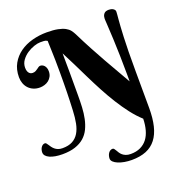

<svg xmlns="http://www.w3.org/2000/svg" viewBox="-189 -863 1107 1186"><g transform="rotate(-20 364.0 -269.5)"><path d="M242.2 -469.2Q242.2 -513.7 241.5 -550.8Q240.7 -587.9 239.7 -614.7Q238.8 -646 237.8 -670.9V-678.2Q228 -685.1 215.6 -685.5Q203.1 -686 190.9 -686Q173.8 -686 149.9 -678Q126 -669.9 103.5 -655Q81.1 -640.1 65.4 -618.4Q49.8 -596.7 49.8 -569.8Q49.8 -554.2 54 -544.9Q58.1 -535.6 63.7 -531Q69.3 -526.4 75 -525.1Q80.6 -523.9 83 -523.9Q95.2 -523.9 103 -528.1Q110.8 -532.2 117.2 -536.9Q123.5 -541.5 129.2 -545.7Q134.8 -549.8 142.1 -549.8Q147.9 -549.8 154.5 -547.1Q161.1 -544.4 166.7 -538.6Q172.4 -532.7 176.3 -523.2Q180.2 -513.7 180.2 -500Q180.2 -480.5 172.6 -466.3Q165 -452.1 153.1 -442.6Q141.1 -433.1 125.7 -428.5Q110.4 -423.8 95.2 -423.8Q71.8 -423.8 53 -431.9Q34.2 -439.9 21 -454.1Q7.8 -468.3 1 -487.3Q-5.9 -506.3 -5.9 -527.8Q-5.9 -578.6 15.4 -616.5Q36.6 -654.3 72 -679.7Q107.4 -705.1 153.6 -717.5Q199.7 -730 249 -730Q293.5 -730 322.3 -724.1Q351.1 -718.3 369.1 -708.5Q387.2 -698.7 397.5 -685.3Q407.7 -671.9 415 -657.2Q445.3 -595.7 473.6 -543.2Q502 -490.7 528.3 -443.8Q554.7 -397 579.6 -354.2Q604.5 -311.5 627.9 -270V-314.9Q627.9 -379.4 626.2 -439.2Q624.5 -499 622.6 -546.4Q620.1 -601.6 617.2 -649.9Q617.2 -659.2 615.7 -672.9Q614.3 -686.5 616.7 -699.2Q619.1 -711.9 628.2 -720.9Q637.2 -730 658.2 -730Q664.6 -730 671.6 -728.5Q678.7 -727.1 684.6 -723.6Q690.4 -720.2 694.3 -715.3Q698.2 -710.4 698.2 -703.1Q698.2 -695.3 697 -683.6Q695.8 -671.9 694.3 -653.3Q692.9 -634.8 690.9 -607.2Q689 -579.6 687.3 -539.3Q685.5 -499 684.6 -444.3Q683.6 -389.6 684.1 -316.9L685.1 -73.2Q685.1 -6.8 673.1 42.7Q661.1 92.3 635.7 125.2Q610.4 158.2 570.6 174.6Q530.8 190.9 475.1 190.9Q450.2 190.9 427.2 186.8Q404.3 182.6 386.7 175.3Q369.1 168 358.6 158Q348.1 147.9 348.1 136.2Q348.1 127.4 350.6 118.4Q353 109.4 357.9 101.8Q362.8 94.2 369.9 89.6Q377 85 386.2 85Q391.6 85 395.8 90.1Q399.9 95.2 404.3 102.8Q408.7 110.4 414.3 119.4Q419.9 128.4 428.7 136Q437.5 143.6 450.4 148.7Q463.4 153.8 481.9 153.8Q518.6 153.8 545.9 140.9Q573.2 127.9 591.1 104.5Q608.9 81.1 617.9 48.1Q627 15.1 627.9 -24.9Q593.3 -56.2 561.3 -97.7Q529.3 -139.2 499.8 -186.5Q470.2 -233.9 443.1 -284.9Q416 -335.9 391.1 -386.7Q366.2 -437.5 342.8 -485.4Q319.3 -533.2 297.9 -574.2Q297.9 -544.9 298.3 -513.4Q298.8 -481.9 298.8 -450.2V-298.8Q298.8 -258.3 296.9 -219.7Q294.9 -181.2 287.6 -146.7Q280.3 -112.3 266.4 -83.3Q252.4 -54.2 228.5 -33.2Q204.6 -12.2 169.4 -0.5Q134.3 11.2 85 11.2Q60.1 11.2 39.1 7.6Q18.1 3.9 2.7 -2.9Q-12.7 -9.8 -21.2 -19.5Q-29.8 -29.3 -29.8 -42Q-29.8 -49.8 -27.6 -58.3Q-25.4 -66.9 -21 -73.7Q-16.6 -80.6 -10.3 -85.2Q-3.9 -89.8 4.9 -89.8Q9.8 -89.8 13.9 -85Q18.1 -80.1 22.7 -72.8Q27.3 -65.4 33.4 -56.9Q39.6 -48.3 48.1 -41Q56.6 -33.7 68.8 -28.8Q81.1 -23.9 98.1 -23.9Q137.7 -23.9 163.6 -37.8Q189.5 -51.8 205.1 -77.4Q220.7 -103 227.8 -139.2Q234.9 -175.3 236.8 -220.2Q238.3 -251 239.3 -279.8Q240.2 -308.6 241 -338.4Q241.7 -368.2 241.9 -400.4Q242.2 -432.6 242.2 -469.2Z"/></g></svg>

Font: Berkshire Swash
Style: Regular
Weight: 400
Designer: Astigmatic (AOETI)
Foundry: Astigmatic (AOETI)
Version: Version 1.001